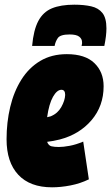

<svg xmlns="http://www.w3.org/2000/svg" viewBox="-20 -789 474 819"><path d="M359 -24Q322 -6 280.5 2Q239 10 202 10Q108 10 58 -43.5Q8 -97 8 -195Q8 -267 23.5 -332.5Q39 -398 71 -449Q103 -500 151.5 -529Q200 -558 265 -558Q343 -558 382.5 -520Q422 -482 422 -421Q422 -337 370.5 -276.5Q319 -216 235 -194Q207 -187 181 -184Q187 -168 199.5 -165Q212 -162 231 -162Q250 -162 277 -167Q304 -172 335 -185ZM242 -406Q223 -406 206 -376Q189 -346 181 -289Q191 -291 197 -293Q226 -305 241.5 -332.5Q257 -360 258 -384Q258 -406 242 -406ZM297 -769Q338 -769 369 -762Q400 -755 417 -733.5Q434 -712 434 -668Q434 -637 425 -593H328Q330 -600 330 -603Q330 -606 330 -609Q330 -623 318 -632.5Q306 -642 277 -642Q237 -642 226.5 -626.5Q216 -611 213 -593H117Q123 -661 143.5 -699.5Q164 -738 201.5 -753.5Q239 -769 297 -769Z"/></svg>

Font: Georama Condensed Black
Style: Italic
Weight: 900
Width: 3
Italic angle: -9°
Designer: Jean-Baptiste Levee
Foundry: Production Type
Version: Version 1.000